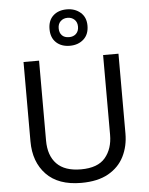

<svg xmlns="http://www.w3.org/2000/svg" viewBox="-64 -1047 859 1108"><g transform="rotate(-5 365.5 -492.5)"><path d="M640 -252Q640 -178 610 -118.5Q580 -59 518.5 -24.5Q457 10 362 10Q229 10 159.5 -62.5Q90 -135 90 -254V-714H180V-251Q180 -164 226.5 -116Q273 -68 367 -68Q464 -68 507.5 -119.5Q551 -171 551 -252V-714H640ZM365 -784Q316 -784 286 -812Q256 -840 256 -890Q256 -940 286 -967.5Q316 -995 365 -995Q412 -995 444 -967.5Q476 -940 476 -891Q476 -840 444.5 -812Q413 -784 365 -784ZM365 -834Q390 -834 405.5 -849Q421 -864 421 -890Q421 -916 405 -931Q389 -946 365 -946Q341 -946 325 -931Q309 -916 309 -890Q309 -864 323.5 -849Q338 -834 365 -834Z"/></g></svg>

Font: Noto Sans Syloti Nagri
Style: Regular
Weight: 400
Designer: Monotype Design Team
Foundry: Monotype Imaging Inc.
Version: Version 2.003; ttfautohint (v1.8.4.7-5d5b)